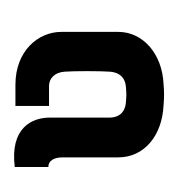

<svg xmlns="http://www.w3.org/2000/svg" viewBox="-10 -740 259 280"><g transform="rotate(90 120.0 -599.5)"><path d="M103 -492H134V-541H105C94 -541 85 -549 84 -564C83 -577 83 -616 84 -629C85 -646 95 -652 105 -653C117 -654 118 -654 130 -653C140 -652 151 -646 151 -629V-542C151 -516 166 -484 223 -491V-540C214 -540 209 -548 209 -561V-642C209 -680 177 -706 133 -708C122 -709 114 -709 102 -708C58 -706 26 -678 26 -642V-559C26 -525 54 -492 103 -492Z"/></g></svg>

Font: Fervojo
Style: Bold
Weight: 700
Designer: kohakuno
Version: ver.1.0